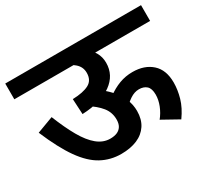

<svg xmlns="http://www.w3.org/2000/svg" viewBox="-128 -812 1075 1003"><g transform="rotate(-30 409.5 -311.0)"><path d="M0 -622H819V-527H0ZM317 -617Q353 -614 388 -601.5Q423 -589 450.5 -567Q478 -545 494.5 -516.5Q511 -488 511 -453Q511 -378 447.5 -332.5Q384 -287 270 -282L265 -375Q329 -377 363 -395Q397 -413 397 -458Q397 -494 369.5 -517.5Q342 -541 309 -551ZM419 -339Q450 -315 474 -286Q498 -257 511.5 -224Q525 -191 525 -154Q525 -104 502.5 -69.5Q480 -35 439 -17.5Q398 0 342 0Q278 0 223.5 -29.5Q169 -59 120.5 -127.5Q72 -196 23 -312L122 -349Q154 -269 186 -213Q218 -157 254 -127.5Q290 -98 332 -98Q357 -98 374 -105.5Q391 -113 400.5 -128.5Q410 -144 410 -169Q410 -212 384 -244.5Q358 -277 309 -308ZM451 -287Q488 -314 525.5 -328Q563 -342 605 -342Q677 -342 721 -302.5Q765 -263 765 -187Q765 -143 751.5 -96Q738 -49 703 0L604 -55Q626 -82 639 -115Q652 -148 652 -179Q652 -216 635 -231.5Q618 -247 589 -247Q562 -247 535 -229Q508 -211 483 -182Z"/></g></svg>

Font: Noto Sans Devanagari SemiBold
Style: Regular
Weight: 600
Version: Version 2.003